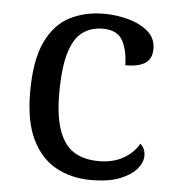

<svg xmlns="http://www.w3.org/2000/svg" viewBox="-45 -588 582 640"><g transform="rotate(5 246.0 -268.0)"><path d="M283 10Q217 10 165.5 -18Q114 -46 84.5 -106.5Q55 -167 55 -265Q55 -372 84.5 -433.5Q114 -495 164.5 -520.5Q215 -546 278 -546Q320 -546 360 -535Q400 -524 426 -501.5Q452 -479 452 -444Q452 -410 429.5 -395.5Q407 -381 363 -381Q363 -428 345.5 -462Q328 -496 278 -496Q240 -496 211.5 -476Q183 -456 167.5 -406Q152 -356 152 -266Q152 -160 187.5 -107.5Q223 -55 303 -55Q350 -55 384.5 -74.5Q419 -94 436 -125Q453 -111 453 -86Q453 -63 434 -41Q415 -19 377.5 -4.5Q340 10 283 10Z"/></g></svg>

Font: NotoSerif-Regular
Style: Regular
Weight: 400
Designer: Monotype Design Team
Foundry: Monotype Imaging Inc.
Version: Version 2.007; ttfautohint (v1.8) -l 8 -r 50 -G 200 -x 14 -D